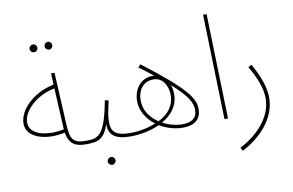

<svg xmlns="http://www.w3.org/2000/svg" viewBox="-92 -887 1964 1287"><g transform="rotate(-10 890.0 -243.0)"><path d="M302 -663C316 -663 327 -675 327 -689C327 -704 316 -716 302 -716C287 -716 275 -704 275 -689C275 -675 287 -663 302 -663ZM200 -663C214 -663 226 -675 226 -689C226 -704 214 -716 200 -716C185 -716 173 -704 173 -689C173 -675 185 -663 200 -663ZM437 5C447 5 453 -1 453 -7C453 -14 448 -18 440 -18C352 -18 333 -46 328 -149L310 -504H286L290 -427C148 -398 46 -297 46 -203C46 -109 173 -67 308 -97C322 -9 374 5 437 5ZM71 -207C71 -289 172 -379 291 -401L305 -127L306 -120C201 -97 71 -117 71 -207Z M437 5C517 5 559 -7 592 -106C589 -32 632 5 740 5C750 5 756 -1 756 -7C756 -13 753 -18 743 -18C629 -18 612 -58 612 -116C612 -160 620 -187 635 -259L610 -264C567 -32 524 -18 441 -18ZM585 171C599 171 611 159 611 145C611 130 599 118 585 118C570 118 558 130 558 145C558 159 570 171 585 171Z M1095 8C1181 8 1219 -34 1219 -97C1219 -170 1171 -243 886 -460L870 -441C905 -415 937 -391 965 -368C961 -369 957 -369 952 -369C871 -369 822 -300 822 -220C822 -154 859 -94 915 -52C855 -28 797 -18 744 -18L740 5C809 4 879 -10 937 -37C983 -9 1038 8 1095 8ZM846 -221C846 -287 883 -345 954 -345C1022 -345 1051 -279 1051 -221C1051 -149 1006 -94 940 -63C885 -99 846 -154 846 -221ZM1075 -224C1075 -247 1071 -268 1064 -287C1164 -198 1195 -146 1195 -96C1195 -39 1156 -15 1097 -15C1052 -15 1004 -27 962 -50C1029 -88 1075 -146 1075 -224Z M1378 0H1402L1382 -714H1358Z M1462 230C1581 170 1698 55 1698 -90C1698 -163 1668 -241 1619 -328L1596 -315C1644 -233 1674 -159 1674 -89C1674 33 1576 144 1450 207Z"/></g></svg>

Font: Noto Sans Arabic UI SmCn Th
Style: Regular
Weight: 100
Width: 4
Designer: Monotype Design Team, Nadine Chahine and Nizar Qandah
Foundry: Monotype Imaging Inc.
Version: Version 2.010